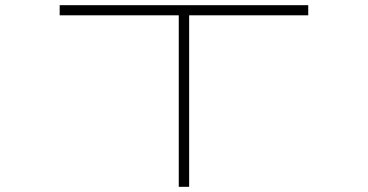

<svg xmlns="http://www.w3.org/2000/svg" viewBox="-20 -720 1418 740"><path d="M1168 -700H210V-661H669V0H709V-661H1168Z"/></svg>

Font: Melete UltraLight
Style: Regular
Weight: 200
Width: 6
Designer: Sora Sagano
Foundry: DOT COLON
Version: Version 0.200;FEAKit 1.0